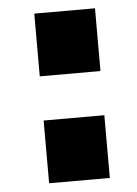

<svg xmlns="http://www.w3.org/2000/svg" viewBox="-46 -607 458 643"><g transform="rotate(-5 183.0 -285.0)"><path d="M93.3 -359.4V-570.3H297.4V-359.4ZM93.3 0V-210.9H297.4V0Z"/></g></svg>

Font: Nobile-bold
Style: Bold
Weight: 700
Version: Version 1.000;PS 001.000;hotconv 1.0.38